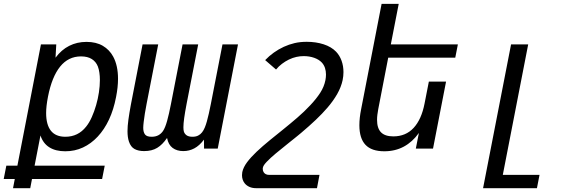

<svg xmlns="http://www.w3.org/2000/svg" viewBox="-42 -780 3073 1008"><path d="M35.6 159.7H-22.5L-8.8 89.8H49.3L172.9 -546.9H253.4L249.5 -477.1Q280.3 -518.6 321.3 -539.3Q362.3 -560.1 412.1 -560.1Q462.4 -560.1 497.6 -539.6Q532.7 -519 552.2 -482.9Q577.6 -436 577.6 -366.2Q577.6 -322.3 567.4 -271Q554.7 -204.6 530.3 -152.3Q505.9 -100.1 470.7 -62.5Q436 -25.4 393.3 -5.6Q350.6 14.2 300.8 14.2Q250 14.2 217 -6.6Q184.1 -27.3 170.4 -68.8L139.6 89.8H507.8L494.1 159.7H126L116.7 208H26.4ZM301.3 -62Q368.2 -62 410.2 -115.2Q426.8 -135.7 439.9 -165.3Q453.1 -194.8 462.6 -227.8Q472.2 -260.7 477.3 -294.9Q482.4 -329.1 482.4 -359.9Q482.4 -380.9 479.7 -398.9Q477.1 -417 471.7 -431.2Q461.9 -456.1 439.9 -470Q418 -483.9 383.3 -483.9Q316.9 -483.9 273.7 -430.4Q230.5 -377 210 -272.9Q200.2 -222.7 200.2 -186.5Q200.2 -125 225.3 -93.5Q250.5 -62 301.3 -62Z M714.8 13.2Q684.6 13.2 664.6 2.4Q644.5 -8.3 634.8 -37.1Q627.4 -59.1 627.4 -91.3Q627.4 -117.7 632.1 -151.6Q636.7 -185.5 645 -230L706.5 -546.9H788.6L727.5 -233.9Q722.2 -205.1 718.5 -183.8Q714.8 -162.6 712.4 -140.1Q711.4 -131.3 710.7 -123.5Q710 -115.7 710 -108.9Q710 -86.9 719 -74.5Q728 -62 753.9 -62Q774.4 -62 789.1 -69.8Q803.7 -77.6 813.5 -91.8Q825.2 -108.9 835.2 -144.8Q845.2 -180.7 855.5 -233.9L916.5 -546.9H998.5L937.5 -233.9Q929.2 -190.4 925 -160.4Q920.9 -130.4 920.9 -111.8Q920.9 -98.1 923.3 -89.4Q926.8 -77.6 937.5 -69.8Q948.2 -62 968.8 -62Q985.8 -62 998 -68.1Q1010.3 -74.2 1018.8 -85.2Q1027.3 -96.2 1033.2 -110.6Q1039.1 -125 1043.9 -142.1Q1054.2 -178.7 1064.9 -233.9L1126 -546.9H1207.5L1101.1 0H1029.3L1028.8 -46.9Q1004.9 -15.1 978 -1Q951.2 13.2 920.4 13.2Q886.7 13.2 864.3 -3.4Q841.8 -20 835 -55.7Q811 -20.5 783.2 -3.7Q755.4 13.2 714.8 13.2Z M1303.7 208Q1283.2 208 1268.1 201.4Q1252.9 194.8 1243.2 183.1Q1236.3 174.8 1232.4 163.8Q1228.5 152.8 1228.5 139.6Q1228.5 131.8 1230 123.5Q1235.4 98.1 1255.1 71.8Q1274.9 45.4 1304.2 17.6Q1319.3 2.9 1338.1 -13.2Q1356.9 -29.3 1376.2 -45.2Q1395.5 -61 1413.6 -75.4Q1431.6 -89.8 1444.8 -100.6Q1482.9 -131.3 1519 -162.4Q1555.2 -193.4 1587.4 -228Q1619.1 -261.7 1639.4 -293.2Q1659.7 -324.7 1666.5 -359.4Q1669.4 -374.5 1669.4 -388.7Q1669.4 -407.2 1664.1 -423.3Q1658.7 -439.5 1647.5 -451.7Q1632.3 -467.8 1607.2 -476.6Q1582 -485.4 1552.2 -485.4Q1533.2 -485.4 1514.2 -481.2Q1495.1 -477.1 1474.6 -467.3Q1455.6 -458 1438.2 -444.8Q1420.9 -431.6 1407.2 -415L1350.1 -464.4Q1392.1 -508.3 1447.8 -534.2Q1475.6 -546.9 1504.6 -553.7Q1533.7 -560.5 1568.4 -560.5Q1616.7 -560.5 1657.2 -547.4Q1697.8 -534.2 1722.7 -508.3Q1741.2 -488.8 1751.2 -461.2Q1761.2 -433.6 1761.2 -401.4Q1761.2 -380.4 1756.8 -359.4Q1749 -322.8 1728.3 -286.4Q1707.5 -250 1677.2 -214.8Q1650.4 -183.6 1616 -150.9Q1581.5 -118.2 1538.6 -82Q1529.3 -74.2 1518.8 -65.7Q1508.3 -57.1 1498.5 -49.3Q1488.8 -41.5 1480.2 -34.7Q1471.7 -27.8 1466.8 -23.9Q1433.1 2.9 1405.5 25.9Q1377.9 48.8 1358.4 69.3Q1348.6 79.6 1344 86.7Q1339.4 93.8 1337.9 101.1Q1337.4 102.5 1337.4 106.4Q1337.4 115.7 1341.8 123.5Q1345.2 129.4 1352.3 133.8Q1359.4 138.2 1372.1 138.2H1635.3L1622.1 208H1303.7Z M1975.6 14.2Q1908.7 14.2 1876.7 -19.8Q1844.7 -53.7 1844.7 -122.6Q1844.7 -160.6 1854 -207L1961.4 -759.8H2051.3L2009.8 -546.9H2361.8L2348.1 -477.1H1996.1L1943.8 -207Q1940.9 -191.4 1939.2 -177.5Q1937.5 -163.6 1937.5 -150.9Q1937.5 -106.4 1958.5 -85.2Q1979.5 -64 2022.9 -64Q2088.4 -64 2129.6 -108.6Q2170.9 -153.3 2187 -236.8L2209.5 -351.6H2299.8L2231.4 0H2141.1L2157.2 -82Q2123.5 -34.7 2078.1 -10.3Q2032.7 14.2 1975.6 14.2Z M2641.1 -546.9H2731L2597.7 138.2H2790.5L2776.9 208H2494.1Z"/></svg>

Font: Hack
Style: Italic
Weight: 400
Italic angle: -11°
Monospace: yes
Designer: Christopher Simpkins
Foundry: Christopher Simpkins
Version: Version 2.019; ttfautohint (v1.4.1) -l 4 -r 80 -G 350 -x 0 -